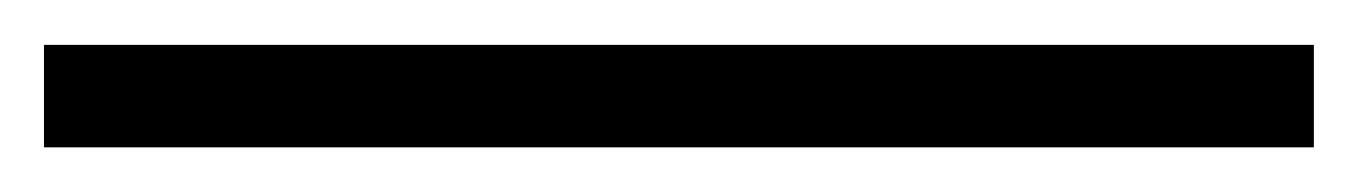

<svg xmlns="http://www.w3.org/2000/svg" viewBox="-28 -775 609 86"><path d="M560.5 -754.9V-709H-8.3V-754.9Z"/></svg>

Font: Arimo SemiBold
Style: Regular
Weight: 600
Designer: Steve Matteson
Foundry: Monotype Imaging Inc.
Version: Version 1.33